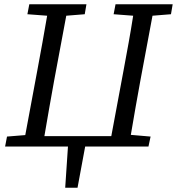

<svg xmlns="http://www.w3.org/2000/svg" viewBox="-20 -690 833 904"><path d="M515 -623 524 -670H793L785 -623L698 -616L641 -311Q629 -247 618 -183Q607 -119 596 -55L689 -47L679 0H381L345 194H287L300 0H4L13 -47L99 -54L156 -360Q168 -424 179.5 -488Q191 -552 202 -616L109 -623L118 -670H387L379 -623L292 -616L235 -311Q223 -245 211.5 -179.5Q200 -114 189 -49H504L562 -360Q574 -424 585.5 -488Q597 -552 607 -616Z"/></svg>

Font: Source Serif 4 SmText
Style: Italic
Weight: 400
Italic angle: -12°
Designer: Frank Grießhammer
Foundry: Adobe
Version: Version 4.005;hotconv 1.1.0;makeotfexe 2.6.0